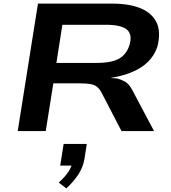

<svg xmlns="http://www.w3.org/2000/svg" viewBox="-20 -725 948 1062"><path d="M78 0 190 -705H600Q698 -705 760.5 -678Q823 -651 847 -598.5Q871 -546 850 -465Q833 -417 798.5 -383Q764 -349 712 -327Q660 -305 592 -294L600 -293L628 -291Q650 -285 670.5 -274Q691 -263 709 -232L832 0H652L541 -214Q530 -234 516 -245Q502 -256 480 -260Q458 -264 420 -264H275L233 0ZM292 -377H514Q599 -377 640 -401.5Q681 -426 697 -478Q713 -536 681 -562Q649 -588 565 -588H325ZM347 317 305 285Q339 254 358 225.5Q377 197 380 171L399 191H313L332 71H460L447 155Q439 201 413 240.5Q387 280 347 317Z"/></svg>

Font: Nunito Sans 7pt Expanded
Style: Bold Italic
Weight: 700
Width: 7
Italic angle: -9°
Designer: Vernon Adams
Foundry: Vernon Adams
Version: Version 3.101;gftools[0.9.27]